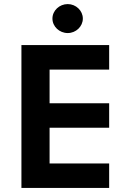

<svg xmlns="http://www.w3.org/2000/svg" viewBox="-20 -921 623 941"><path d="M85 -700V0H515V-120H223V-295H515V-415H223V-580H515V-700ZM312 -901C271 -901 237 -869 237 -830C237 -791 271 -759 312 -759C352 -759 386 -791 386 -830C386 -869 352 -901 312 -901Z"/></svg>

Font: Goli SemiBold
Style: Regular
Weight: 600
Designer: jaikishan Patel
Foundry: MagicType
Version: Version 1.000;Glyphs 3.2 (3242)